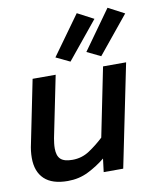

<svg xmlns="http://www.w3.org/2000/svg" viewBox="-86 -831 744 910"><g transform="rotate(-10 286.0 -376.0)"><path d="M349 -64Q311 -33 266 -10.5Q221 12 167 12Q92 12 54.5 -23.5Q17 -59 17 -125Q17 -158 25 -193L86 -494H197L137 -199Q135 -187 133.5 -175Q132 -163 132 -150Q132 -115 149 -99Q166 -83 206 -83Q251 -83 288 -107.5Q325 -132 358 -163L425 -494H536L435 0H341ZM210 -575 346 -764 424 -723 277 -543ZM359 -575 494 -764 572 -723 425 -543Z"/></g></svg>

Font: Codetta
Style: Bold Italic
Weight: 700
Italic angle: -11°
Designer: Ulrich Proeller
Foundry: PROSA GmbH
Version: Version 2.00;September 29, 2018;FontCreator 11.5.0.2427 64-b